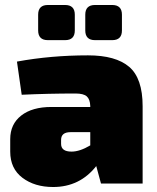

<svg xmlns="http://www.w3.org/2000/svg" viewBox="-20 -736 630 770"><path d="M241 -575H172Q133 -575 133 -614V-677Q133 -716 172 -716H241Q280 -716 280 -677V-614Q280 -575 241 -575ZM430 -575H361Q322 -575 322 -614V-677Q322 -716 361 -716H430Q469 -716 469 -677V-614Q469 -575 430 -575ZM67 -356 48 -489Q184 -514 333 -514Q444 -514 498 -468Q552 -422 552 -310V0H385L366 -70Q300 14 193 14Q119 14 70 -23Q21 -60 21 -128V-178Q21 -238 65 -272.5Q109 -307 186 -307H342V-311Q341 -338 328 -349.5Q315 -361 283 -361Q173 -361 67 -356ZM225 -175V-159Q225 -128 267 -128Q300 -128 342 -153V-206H263Q225 -206 225 -175Z"/></svg>

Font: Exo 2.0 Black
Style: Regular
Weight: 900
Designer: Natanael Gama
Version: Version 1.001;PS 001.001;hotconv 1.0.70;makeotf.lib2.5.58329